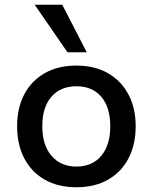

<svg xmlns="http://www.w3.org/2000/svg" viewBox="-20 -779 643 808"><path d="M302 9Q225 9 169 -22.5Q113 -54 82.5 -112Q52 -170 52 -248Q52 -325 82.5 -382.5Q113 -440 169 -471.5Q225 -503 301 -503Q378 -503 433.5 -471.5Q489 -440 520 -382.5Q551 -325 551 -248Q551 -170 520.5 -112Q490 -54 434 -22.5Q378 9 302 9ZM301 -78Q368 -78 406 -123Q444 -168 444 -248Q444 -328 406 -372Q368 -416 302 -416Q235 -416 196.5 -372Q158 -328 158 -248Q158 -168 197 -123Q236 -78 301 -78ZM264 -559 126 -759H242L345 -559Z"/></svg>

Font: Nunito Sans 9pt SemiBold
Style: Regular
Weight: 600
Version: Version 3.101;gftools[0.9.27]